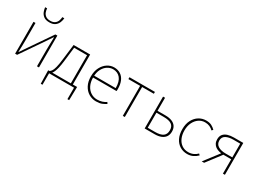

<svg xmlns="http://www.w3.org/2000/svg" viewBox="-26 -1521 3392 2495"><g transform="rotate(30 1670.0 -273.0)"><path d="M96 0V-478H126V-224Q126 -184 125 -137Q124 -90 122 -42H126Q141 -65 161 -94.5Q181 -124 196 -146L424 -478H454V0H424V-254Q424 -294 425.5 -341Q427 -388 428 -436H424Q409 -414 389 -384.5Q369 -355 354 -332L126 0ZM276 -574Q221 -574 190.5 -597.5Q160 -621 147.5 -654.5Q135 -688 132 -718H162Q163 -689 173.5 -661.5Q184 -634 209 -616Q234 -598 276 -598Q319 -598 343.5 -616Q368 -634 378.5 -661.5Q389 -689 390 -718H420Q418 -688 405 -654.5Q392 -621 361.5 -597.5Q331 -574 276 -574Z M606 0V172H580L576 -12V-28H1010V-12L1006 172H980V0ZM916 -10V-450H722L698 -246Q690 -175 679.5 -131Q669 -87 658 -63Q647 -39 636.5 -27.5Q626 -16 618 -10L594 -28Q609 -36 622.5 -55Q636 -74 648 -118.5Q660 -163 670 -248L698 -478H946V-10Z M1314 12Q1254 12 1204.5 -18Q1155 -48 1125.5 -104Q1096 -160 1096 -238Q1096 -316 1125.5 -372.5Q1155 -429 1202 -459.5Q1249 -490 1302 -490Q1357 -490 1397.5 -464.5Q1438 -439 1460 -390Q1482 -341 1482 -270Q1482 -263 1482 -255Q1482 -247 1480 -238H1112V-266H1452Q1452 -365 1411 -413.5Q1370 -462 1302 -462Q1260 -462 1220 -437.5Q1180 -413 1154 -363.5Q1128 -314 1128 -240Q1128 -172 1152.5 -121.5Q1177 -71 1220 -43.5Q1263 -16 1316 -16Q1357 -16 1390 -27Q1423 -38 1448 -56L1462 -34Q1435 -16 1401.5 -2Q1368 12 1314 12Z M1712 0V-450H1536V-478H1918V-450H1742V0Z M2040 0V-478H2070V-282H2190Q2246 -282 2286 -266Q2326 -250 2347 -219Q2368 -188 2368 -142Q2368 -96 2347 -64.5Q2326 -33 2286 -16.5Q2246 0 2190 0ZM2070 -28H2180Q2259 -28 2297.5 -55.5Q2336 -83 2336 -142Q2336 -201 2297.5 -227.5Q2259 -254 2180 -254H2070Z M2682 12Q2621 12 2572.5 -17.5Q2524 -47 2496 -103Q2468 -159 2468 -238Q2468 -318 2498 -374.5Q2528 -431 2576.5 -460.5Q2625 -490 2682 -490Q2732 -490 2765 -473Q2798 -456 2822 -430L2804 -412Q2782 -435 2751.5 -448.5Q2721 -462 2682 -462Q2631 -462 2590 -433.5Q2549 -405 2524.5 -354.5Q2500 -304 2500 -238Q2500 -172 2522.5 -122Q2545 -72 2586 -44Q2627 -16 2682 -16Q2723 -16 2757.5 -31.5Q2792 -47 2816 -72L2834 -54Q2804 -24 2766.5 -6Q2729 12 2682 12Z M3214 0V-216H3096Q3061 -216 3030.5 -224Q3000 -232 2976.5 -248Q2953 -264 2939.5 -289.5Q2926 -315 2926 -350Q2926 -397 2949 -425Q2972 -453 3012 -465.5Q3052 -478 3104 -478H3244V0ZM3114 -244H3214V-450H3114Q3043 -450 3000.5 -426.5Q2958 -403 2958 -350Q2958 -297 3000.5 -270.5Q3043 -244 3114 -244ZM2896 0 3072 -230 3098 -218 2932 0Z"/></g></svg>

Font: Source Sans 3 VF
Style: Regular
Weight: 200
Designer: Paul D. Hunt
Foundry: Adobe
Version: Version 3.046;hotconv 1.0.118;makeotfexe 2.5.65603